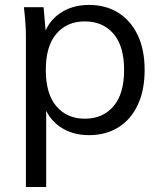

<svg xmlns="http://www.w3.org/2000/svg" viewBox="-20 -531 650 767"><path d="M83.5 216V-385.9Q83.5 -414.2 81.2 -443.6Q79 -472.9 75.5 -502.3H154.1L164.5 -383.1H153Q169.1 -442.5 218.1 -476.9Q267.1 -511.3 335.4 -511.3Q402.9 -511.3 452.6 -480.1Q502.4 -448.8 530.1 -390.8Q557.8 -332.9 557.8 -251.4Q557.8 -170.5 530.4 -112Q502.9 -53.5 452.9 -22.3Q402.9 8.9 335.4 8.9Q267.6 8.9 218.8 -25.2Q170 -59.4 153.5 -118.3H164.5V216ZM318.9 -56.8Q390.6 -56.8 433.2 -106.3Q475.8 -155.7 475.8 -251.4Q475.8 -347.1 433.2 -396.3Q390.6 -445.5 318.9 -445.5Q247.7 -445.5 205.4 -396.3Q163 -347.1 163 -251.4Q163 -155.7 205.4 -106.3Q247.7 -56.8 318.9 -56.8Z"/></svg>

Font: Mulish ExtraLight
Style: Regular
Weight: 200
Designer: Vernon Adams
Foundry: Vernon Adams
Version: Version 3.603